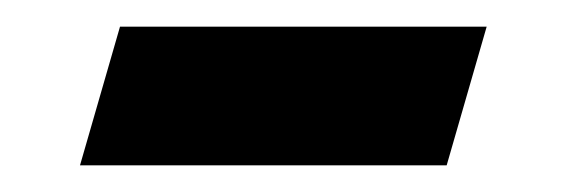

<svg xmlns="http://www.w3.org/2000/svg" viewBox="-20 -350 425 144"><path d="M70 -330 40 -226H315L345 -330Z"/></svg>

Font: Talent
Style: Bold
Weight: 600
Designer: Mike Powis
Version: Version 1.001;hotconv 1.0.109;makeotfexe 2.5.65596